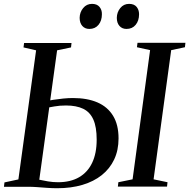

<svg xmlns="http://www.w3.org/2000/svg" viewBox="-28 -964 978 992"><path d="M267.5 8.5Q241 8.5 214.8 6.5Q188.5 4.5 164 2.8Q139.5 1 118 1H-7.5L-5 -21.5L67 -37L158.5 -704L93.5 -719L96.5 -742H341.5L339 -719L267 -704L175 -35.5Q194.5 -31 220 -26.8Q245.5 -22.5 272 -22.5Q336 -22.5 380.5 -48.2Q425 -74 448.2 -123Q471.5 -172 471.5 -242.5Q471.5 -308 454.2 -346.5Q437 -385 401.8 -402Q366.5 -419 313 -419Q280.5 -419 253.5 -414.2Q226.5 -409.5 205 -405.5L206 -441Q222 -444.5 246.5 -448.2Q271 -452 298.2 -454.8Q325.5 -457.5 348.5 -457.5Q423 -457.5 475.5 -434.8Q528 -412 556.2 -365.8Q584.5 -319.5 584.5 -249Q584.5 -188 562 -140.2Q539.5 -92.5 497.8 -59.2Q456 -26 397.8 -8.8Q339.5 8.5 267.5 8.5ZM581 0 583.5 -22.5 657 -37.5 747.5 -705 679.5 -720 682.5 -743H930L927.5 -720L856.5 -705L765.5 -37.5L837.5 -22.5L835 0ZM433.5 -814.5Q411 -814.5 397.2 -830Q383.5 -845.5 383.5 -872Q384 -901 401.8 -922.5Q419.5 -944 447.5 -944Q473 -944 486 -928.5Q499 -913 498.5 -890.5Q498.5 -857 481 -835.8Q463.5 -814.5 433.5 -814.5ZM625.5 -814.5Q603 -814.5 589.2 -830Q575.5 -845.5 575.5 -872Q576 -901 593.5 -922.5Q611 -944 639 -944Q665 -944 677.8 -928.5Q690.5 -913 690.5 -890.5Q690.5 -857 673 -835.8Q655.5 -814.5 625.5 -814.5Z"/></svg>

Font: Merriweather 120pt
Style: Italic
Weight: 400
Italic angle: -7.8°
Version: Version 2.101